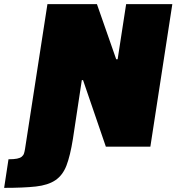

<svg xmlns="http://www.w3.org/2000/svg" viewBox="-125 -708 852 927"><path d="M484 -688H707L601 0H386L276 -321H270L227 -37Q214 44 196 91Q178 138 142.5 162Q107 186 48 192.5Q-11 199 -105 199L-84 61Q-58 61 -43 58Q-28 55 -20 48.5Q-12 42 -9 32.5Q-6 23 -4 10L104 -688H343L436 -422H443Z"/></svg>

Font: Azeri Sans Black
Style: Italic
Weight: 900
Designer: Hector Gatti & Omnibus-Type (original fonts) / Cristiano Sobral (main changes and remastering)
Foundry: Omnibus-Type
Version: Version 0.07;August 21, 2020;FontCreator 13.0.0.2681 64-bit;